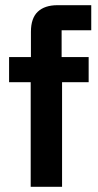

<svg xmlns="http://www.w3.org/2000/svg" viewBox="-20 -720 377 740"><path d="M98.3 0V-403.3H15V-500H99.2V-597.5Q99.2 -650 125.8 -675Q152.5 -700 201.7 -700H331.7V-603.3H217.5V-500H321.7V-403.3H219.2V0Z"/></svg>

Font: Funnel Sans Light SemiBold
Style: Regular
Weight: 600
Version: Version 1.000